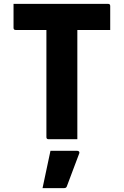

<svg xmlns="http://www.w3.org/2000/svg" viewBox="-20 -720 640 993"><path d="M380 0H231Q220 0 220 -11V-565H61Q50 -565 50 -576V-700H539Q550 -700 550 -689V-565H380ZM241 60H379Q385 60 388.5 63.5Q392 67 390 73Q374 116 358.5 156.5Q343 197 326 243Q325 247 321.5 250Q318 253 311 253H200Q211 203 221 154Q231 105 241 60Z"/></svg>

Font: Recursive Mn Lnr St XBd
Style: Regular
Weight: 800
Monospace: yes
Version: Version 1.079;hotconv 1.0.112;makeotfexe 2.5.65598; ttfautoh